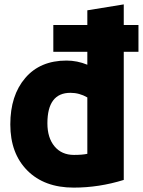

<svg xmlns="http://www.w3.org/2000/svg" viewBox="-20 -821 651 875"><path d="M544 -801V-707H611V-585H544V-1Q431 34 316 34Q182 34 104.5 -44Q27 -122 27 -254Q27 -386 95 -465.5Q163 -545 283 -545Q332 -545 378 -526V-585H223V-707H378V-774ZM378 -120V-377Q342 -398 301 -398Q196 -398 196 -259Q196 -193 228.5 -154Q261 -115 317 -115Q355 -115 378 -120Z"/></svg>

Font: Repo
Style: ExtraBold
Weight: 800
Designer: Stefan Peev
Foundry: Context Ltd
Version: Version 001.000